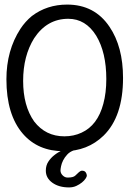

<svg xmlns="http://www.w3.org/2000/svg" viewBox="-20 -648 557 838"><path d="M303 8Q285 14 273.5 26.5Q262 39 255.5 52Q249 65 246.5 77.5Q244 90 244 96Q244 108 253.5 117.5Q263 127 275 127Q300 127 308.5 118.5Q317 110 325 103Q332 97 338 97Q349 97 354 104Q359 111 359 119Q359 123 353.5 131.5Q348 140 337.5 148.5Q327 157 313 163.5Q299 170 281 170Q237 170 208.5 149.5Q180 129 180 97Q180 74 191 57.5Q202 41 216 30Q232 17 253 7ZM400 -492Q354 -566 278 -566Q185 -566 129 -481Q81 -404 81 -295Q81 -186 129 -118Q179 -53 261 -53Q302 -53 336 -69Q406 -101 431 -195Q444 -243 444 -303Q444 -419 400 -492ZM8 -302Q8 -428 69 -522Q90 -554 119 -578Q185 -628 273 -628Q393 -628 458 -531Q517 -444 517 -308Q517 -139 432 -56Q362 12 258 12Q146 12 80 -64Q8 -147 8 -302Z"/></svg>

Font: Scratch Savers
Style: Book
Weight: 400
Designer: Pablo Impallari, Rodrigo Fuenzalida, Brenda Gallo
Foundry: Pablo Impallari, Rodrigo Fuenzalida, Brenda Gallo
Version: Version 4.0b1